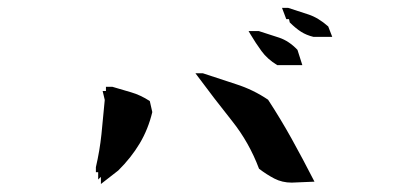

<svg xmlns="http://www.w3.org/2000/svg" viewBox="-20 -705 1040 485"><path d="M491.2 -520H492.2L576.7 -492.2Q619.6 -478.5 657.2 -453.1Q689 -404.3 716.6 -354.7Q744.1 -305.2 774.4 -246.1L716.8 -243.7Q692.9 -243.7 673.1 -253.9Q653.3 -264.2 634.3 -278.8Q609.4 -345.2 566.2 -399.4Q522.9 -453.6 473.6 -520ZM247.6 -475.1V-485.8H263.7Q286.6 -479 311 -471.9Q335.4 -464.8 358.4 -449.7L364.7 -421.9Q354.5 -378.9 332.8 -342.5Q311 -306.2 278.8 -274.4L234.9 -240.2V-251V-258.3L228 -251.5V-270H222.2V-282.7Q231.9 -324.2 236.3 -366.2Q240.7 -408.2 244.6 -452.6L239.3 -475.1ZM607.9 -626.5H633.8Q660.6 -618.2 685.1 -609.9Q710 -601.6 731.4 -579.1L743.7 -540.5H680.2Q655.3 -555.7 640.4 -576.2Q625.5 -596.7 612.8 -618.2ZM710 -656.7H703.1L692.4 -685.1H708Q733.9 -676.8 759 -668.5Q784.2 -660.2 809.1 -638.2L819.3 -611.8H772Q753.9 -616.2 740.5 -624.8Q727.1 -633.3 711.9 -648.4Z"/></svg>

Font: Bakudai
Style: Medium
Weight: 500
Version: Version 1.48